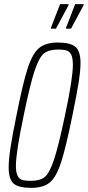

<svg xmlns="http://www.w3.org/2000/svg" viewBox="-20 -902 425 930"><path d="M22 -91Q22 -129 31 -188Q40 -247 60 -344Q91 -501 114.5 -572.5Q138 -644 170 -670Q202 -696 260 -696Q320 -696 345 -675.5Q370 -655 370 -597Q370 -559 360.5 -500Q351 -441 331 -344Q299 -186 275.5 -114.5Q252 -43 220.5 -17.5Q189 8 131 8Q71 8 46.5 -12.5Q22 -33 22 -91ZM295 -344Q333 -522 333 -588Q333 -620 325.5 -636Q318 -652 303.5 -657Q289 -662 263 -662Q218 -662 194 -644Q170 -626 148 -560.5Q126 -495 95 -344Q57 -163 57 -99Q57 -67 65 -51Q73 -35 87.5 -30.5Q102 -26 129 -26Q173 -26 196 -44Q219 -62 241 -127Q263 -192 295 -344ZM227 -763V-768L271 -882H312V-877L251 -763ZM300 -763V-768L344 -882H385V-877L324 -763Z"/></svg>

Font: Saira Ultra Condensed Thin
Style: Italic
Weight: 100
Width: 1
Italic angle: -12°
Designer: Hector Gatti with collaboration of the Omnibus-Type team
Foundry: Omnibus-Type
Version: Version 1.001; ttfautohint (v1.8)